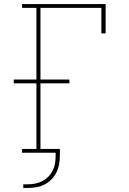

<svg xmlns="http://www.w3.org/2000/svg" viewBox="-20 -755 640 949"><path d="M95 174V156H116Q135 156 153.5 152.5Q172 149 188.5 140.5Q205 132 218.5 118.5Q232 105 240.5 88Q249 71 252 52.5Q255 34 255 15V0H89V-19H160V-343H48V-362H160V-716H89V-735H502V-590H481V-716H180V-362H323V-343H180V-19H276V15Q276 36 272 57.5Q268 79 258.5 98Q249 117 233.5 132.5Q218 148 199 157.5Q180 167 158.5 170.5Q137 174 116 174Z"/></svg>

Font: Iosevka Etoile Thin
Style: Regular
Weight: 100
Designer: Belleve Invis
Foundry: Belleve Invis
Version: Version 22.1.2; ttfautohint (v1.8.4)